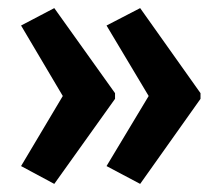

<svg xmlns="http://www.w3.org/2000/svg" viewBox="-20 -508 544 474"><path d="M475 -264 326 -54 243 -98 347 -271 243 -445 326 -488 475 -278ZM264 -264 114 -54 32 -98 135 -271 32 -445 114 -488 264 -278Z"/></svg>

Font: Noto Sans Bengali ExtraCondensed SemiBold
Style: Regular
Weight: 600
Width: 2
Designer: Joana Ranito - Universal Thirst; Jelle Bosma - Monotype Design Team
Foundry: Universal Thirst ehf.
Version: Version 3.000; ttfautohint (v1.8.4.7-5d5b)